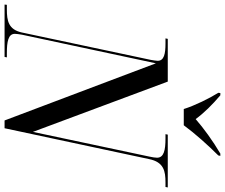

<svg xmlns="http://www.w3.org/2000/svg" viewBox="-113 -892 984 840"><g transform="rotate(90 379.0 -472.0)"><path d="M436 -784H507C543 -833 595 -891 639 -935L641 -944H631C575 -911 520 -871 480 -836C453 -873 417 -909 376 -944H366L365 -935C389 -897 421 -832 436 -784ZM-21 0H208L210 -10H192C141 -10 107 -16 107 -45C107 -52 109 -65 111 -77L236 -662L486 0H520L655 -632C668 -697 708 -704 757 -704H777L779 -714H548L546 -704H565C616 -704 649 -697 649 -667C649 -659 647 -647 644 -633L536 -124L316 -714H129L127 -704H149C194 -704 225 -698 225 -670C225 -664 223 -651 221 -640L101 -75C88 -17 50 -10 0 -10H-20Z"/></g></svg>

Font: Noto Serif Display SemiCondensed
Style: Italic
Weight: 400
Width: 4
Italic angle: -12°
Designer: Monotype Design Team
Foundry: Monotype Imaging Inc.
Version: Version 2.009